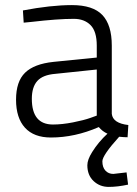

<svg xmlns="http://www.w3.org/2000/svg" viewBox="-20 -530 538 754"><path d="M419 -351V-83Q423 -46 484 -39L481 9Q468 9 448 7Q382 80 382 103.5Q382 127 394 140Q406 153 425 153L477 147L483 195Q442 204 407 204Q372 204 347.5 181Q323 158 323 119Q323 97 342 67Q367 27 402 -5Q382 -14 368 -31Q274 10 180 10Q113 10 78 -28.5Q43 -67 43 -138.5Q43 -210 78.5 -244.5Q114 -279 190 -287L360 -304V-351Q360 -407 335.5 -431.5Q311 -456 270 -456Q206 -456 104 -444L73 -441L70 -489Q180 -510 262.5 -510Q345 -510 382 -471Q419 -432 419 -351ZM105 -142Q105 -41 188 -41Q224 -41 267 -49.5Q310 -58 335 -67L360 -76V-257L197 -240Q148 -236 126.5 -212Q105 -188 105 -142Z"/></svg>

Font: Titillium Web[RUS by Daymarius]
Style: Regular
Weight: 300
Designer: Cyrillization by Daymarius
Foundry: Cyrillization by Daymarius
Version: Version 1.002 September 12, 2018